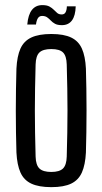

<svg xmlns="http://www.w3.org/2000/svg" viewBox="-20 -744 411 771"><path d="M186 7.5Q136 7.5 106 -6.5Q76 -20.5 62.2 -51.2Q48.5 -82 46 -131.5Q45 -169 44.2 -211.8Q43.5 -254.5 43.5 -299.2Q43.5 -344 44.2 -387Q45 -430 46 -468.5Q48.5 -518.5 62.2 -549Q76 -579.5 106 -593.5Q136 -607.5 186 -607.5Q236.5 -607.5 266 -593.2Q295.5 -579 309 -548.5Q322.5 -518 325 -468.5Q326 -431 326.8 -388Q327.5 -345 327.5 -300.8Q327.5 -256.5 326.8 -213.2Q326 -170 325 -131.5Q322.5 -82.5 309 -51.8Q295.5 -21 266 -6.8Q236.5 7.5 186 7.5ZM186 -53.5Q218.5 -53.5 232.8 -67.2Q247 -81 248 -115Q249.5 -166 250.2 -211.2Q251 -256.5 251 -300.2Q251 -344 250.2 -389.2Q249.5 -434.5 248 -485Q247 -519.5 233.2 -533.2Q219.5 -547 186 -547Q152.5 -547 138.2 -533.2Q124 -519.5 123 -485Q121.5 -434.5 120.8 -389.2Q120 -344 120 -300Q120 -256 120.8 -210.8Q121.5 -165.5 123 -115Q124 -81 138.5 -67.2Q153 -53.5 186 -53.5ZM248.5 -718.5H284Q283 -681 269 -662Q255 -643 228.5 -643Q211 -643 201 -648.5Q191 -654 184 -661.5Q177 -669 169.2 -674.5Q161.5 -680 149 -680Q138 -680 132.2 -671Q126.5 -662 124.5 -645.5H89.5Q93 -685 108.2 -704.2Q123.5 -723.5 150 -723.5Q168 -723.5 178.5 -717.8Q189 -712 196 -704.8Q203 -697.5 209.8 -691.8Q216.5 -686 228 -686Q238.5 -686 243.2 -694.5Q248 -703 248.5 -718.5Z"/></svg>

Font: Big Shoulders Display Thin Medium
Style: Regular
Weight: 500
Version: Version 2.002